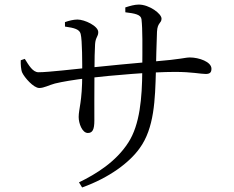

<svg xmlns="http://www.w3.org/2000/svg" viewBox="-20 -787 1040 852"><path d="M330.5 22.2 344.4 44.9C466.4 1 554.6 -66.1 599.2 -128.5C665.2 -218.3 668.3 -346.1 671.8 -471.5C672.6 -514.7 674.7 -596.4 676.7 -646.8C678.9 -687.9 696.8 -683.1 696.8 -704.4C696.8 -726.4 642.4 -766.7 595.7 -766.7C577.7 -766.7 556.6 -760.8 536 -754L536.2 -732.5C578.7 -727.4 605.4 -722.4 607.9 -701.3C612.9 -657.3 612.1 -584.3 611.3 -472.7C610.5 -353.1 600.9 -234.3 549.6 -154.8C495 -69.4 407.6 -15.3 330.5 22.2ZM369.9 -196.9C390.8 -196.9 398.7 -212.4 398.7 -252.4C398.7 -283.6 398.3 -377.7 399.1 -465.4C399.1 -518.3 400.5 -570.3 401.9 -590.8C404.1 -623.1 416 -623.7 416 -644.5C416 -671.8 355.6 -700.3 323.7 -700.3C306.5 -700.3 285.2 -695 268.2 -688.8L268.4 -669.1C310.3 -663.2 332.9 -656.9 337.9 -636.6C345.3 -608 344.9 -505.1 344.9 -458.2C344.9 -334.9 329.1 -303.9 329.1 -267.7C329.1 -240.2 344.3 -196.9 369.9 -196.9ZM154.3 -396.5C175.5 -396.5 197.7 -409.5 223.7 -416.4C257.7 -424.6 305.8 -432.7 368.8 -440.3C479.8 -453.3 653.9 -467.9 756.9 -467.9C832.2 -467.9 869.5 -458.8 892.7 -458.8C911.3 -458.8 918.3 -465.4 918.3 -482.1C918.3 -512.8 862.9 -532 822.9 -532C799.9 -532 790.1 -524.5 660.7 -513.9C580.3 -507.3 448.6 -494 367.5 -485.8C314.4 -480.8 195.4 -466.4 150.8 -466.4C125.5 -466.4 108 -496.9 90 -525.8L72.1 -519.6C71.4 -503.2 72.9 -477.2 78.5 -464.9C88.5 -443.1 128.9 -396.5 154.3 -396.5Z"/></svg>

Font: Source Han Serif TW VF
Style: Regular
Weight: 250
Designer: Ryoko NISHIZUKA 西塚涼子 (kana & ideographs); Frank Grießhammer (Latin, Greek & Cyrillic); Wenlong ZHANG 张文龙 (bopomofo); San
Foundry: Adobe
Version: Version 2.002;hotconv 1.1.0;makeotfexe 2.6.0